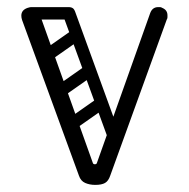

<svg xmlns="http://www.w3.org/2000/svg" viewBox="-20 -520 531 540"><path d="M248 0Q232 0 219.5 -5.5Q207 -11 202 -26L42 -464Q41 -467 40.5 -470Q40 -473 40 -476Q40 -492 58 -498Q66 -500 69 -500Q84 -500 91 -482L241 -62Q242 -58 247 -58Q252 -58 253 -63L402 -482Q408 -500 425 -500Q427 -500 430 -500Q433 -500 436 -498Q451 -492 451 -477Q451 -475 451 -471.5Q451 -468 449 -465L290 -26Q285 -11 275.5 -5.5Q266 0 248 0ZM51 -482Q51 -500 69 -500H173Q191 -500 191 -482Q191 -465 172 -465H68Q51 -465 51 -482ZM307 -116Q291 -111 285 -127L158 -475Q151 -492 164 -496Q185 -504 191 -488L318 -139Q320 -132 318 -125.5Q316 -119 307 -116ZM125 -352Q110 -341 101 -355Q97 -360 96.5 -367Q96 -374 104 -380L181 -434Q196 -444 206 -430Q210 -424 209.5 -417.5Q209 -411 202 -406ZM163 -252Q148 -241 139 -255Q135 -260 134.5 -267Q134 -274 142 -280L219 -334Q234 -344 244 -330Q248 -324 247.5 -317.5Q247 -311 240 -306ZM193 -158Q178 -147 169 -161Q165 -166 164.5 -173Q164 -180 172 -186L249 -240Q264 -250 274 -236Q278 -230 277.5 -223.5Q277 -217 270 -212Z"/></svg>

Font: Nsibidi Libre Uzo
Style: Regular
Weight: 400
Designer: Oluwaseun Badejo
Version: Version 1.021